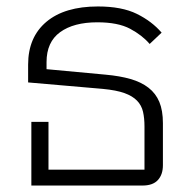

<svg xmlns="http://www.w3.org/2000/svg" viewBox="-20 -574 588 594"><path d="M77 -197H130V-49H427V-183Q427 -208 422.5 -228Q418 -248 404 -262.5Q390 -277 365 -286Q340 -295 298 -299L67 -319V-374Q67 -459 123.5 -506.5Q180 -554 283 -554Q357 -554 403.5 -531Q450 -508 480 -473L443 -438Q420 -465 382.5 -485Q345 -505 281 -505Q208 -505 166 -474.5Q124 -444 124 -382V-360L307 -343Q351 -339 384 -329.5Q417 -320 439.5 -302.5Q462 -285 473 -258.5Q484 -232 484 -193V-63Q484 -34 468.5 -17Q453 0 421 0H77Z"/></svg>

Font: IBM Plex Thai Light
Style: Regular
Weight: 300
Designer: Mike Abbink, Paul van der Laan, Pieter van Rosmalen, Ben Mitchell, Mark Frömberg
Foundry: Bold Monday
Version: Version 1.0